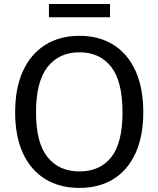

<svg xmlns="http://www.w3.org/2000/svg" viewBox="-20 -908 774 938"><path d="M368 10Q271.5 10 201 -33.2Q130.5 -76.5 92.2 -159.2Q54 -242 54 -360Q54 -478.5 92.5 -561.8Q131 -645 201.5 -689Q272 -733 368 -733Q464 -733 534 -689.2Q604 -645.5 642 -562Q680 -478.5 680 -360Q680 -242.5 642.2 -159.8Q604.5 -77 534.5 -33.5Q464.5 10 368 10ZM368 -70.5Q468.5 -70.5 523.5 -140Q578.5 -209.5 578.5 -359Q578.5 -510.5 523 -581.5Q467.5 -652.5 368 -652.5Q269 -652.5 212.5 -581Q156 -509.5 156 -359Q156 -209.5 212.5 -140Q269 -70.5 368 -70.5ZM517.5 -888.5V-823.5H219V-888.5Z"/></svg>

Font: Public Sans
Style: Regular
Weight: 400
Designer: The Public Sans project authors (U.S. Web Design System). Libre Franklin designed by Pablo Impallari and Rodrigo Fuenzal
Version: Version 1.008; ttfautohint (v1.8.1) -l 8 -r 50 -G 200 -x 14 